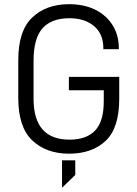

<svg xmlns="http://www.w3.org/2000/svg" viewBox="-20 -719 649 908"><path d="M131.8 -55.7Q66.4 -118.2 66.4 -255.9V-434.6Q66.4 -573.2 131.8 -635.7Q198.2 -699.2 306.6 -699.2Q377.9 -699.2 430.7 -672.9Q483.4 -646.5 512.7 -599.6Q542 -552.7 542 -490.2V-486.3H468.8V-490.2Q468.8 -557.6 425.8 -594.7Q381.8 -632.8 307.6 -632.8Q224.6 -632.8 181.6 -585.9Q138.7 -538.1 138.7 -431.6V-252Q138.7 -58.6 308.6 -58.6Q388.7 -58.6 429.7 -101.6Q470.7 -144.5 470.7 -239.3V-292H305.7V-355.5H543.9V-252Q543.9 -114.3 480.5 -53.7Q416 7.8 306.6 7.8Q198.2 7.8 131.8 -55.7ZM273.4 39.1H335.9V108.4L273.4 168.9Z"/></svg>

Font: Dinish
Style: Regular
Weight: 400
Designer: Bert Driehuis
Foundry: Playbeing
Version: Version 3.006; git-39231f3c-release